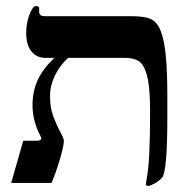

<svg xmlns="http://www.w3.org/2000/svg" viewBox="-20 -607 650 637"><path d="M535.2 -279.8V-221.7Q535.2 -39.1 518.1 -18.1Q508.8 -7.3 493.7 1.2Q478.5 9.8 472.2 9.8Q463.9 9.8 463.9 3.9L466.8 -15.6Q478 -68.8 478 -236.8Q478 -305.2 470.7 -343.3Q463.4 -381.3 447.5 -398.2Q431.6 -415 393.1 -415H206.1Q178.2 -389.6 162.1 -356.2Q146 -322.8 146 -288.1Q146 -249.5 157 -220.2Q168 -190.9 180.2 -168.9Q191.9 -147 191.9 -140.1Q191.9 -123 178.5 -77.9Q165 -32.7 150.9 0H17.1L57.1 -140.1H102.1Q117.2 -140.1 117.2 -148.9L112.8 -159.2Q102.5 -176.8 95.2 -203.6Q87.9 -230.5 87.9 -257.8Q87.9 -302.7 104.2 -339.6Q120.6 -376.5 160.2 -415H130.9Q101.6 -415 84.2 -436.5Q66.9 -458 66.9 -498Q66.9 -529.8 77.6 -558.3Q88.4 -586.9 99.1 -586.9Q109.9 -586.9 109.9 -580.1V-568.8Q109.9 -553.2 127.9 -553.2H417Q464.8 -553.2 484.4 -541.7Q503.9 -530.3 514.6 -500.7Q525.4 -471.2 530.3 -419.9Q535.2 -368.7 535.2 -279.8Z"/></svg>

Font: Tinos
Style: Bold
Weight: 700
Designer: Steve Matteson
Foundry: Monotype Imaging Inc.
Version: Version 1.23